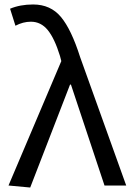

<svg xmlns="http://www.w3.org/2000/svg" viewBox="-20 -829 592 858"><path d="M115 9 18 0 254 -556 248 -579Q224 -657 193.5 -694.5Q163 -732 118 -732Q83 -732 49 -714L25 -790Q70 -809 128 -809Q206 -809 252.5 -753Q299 -697 338 -574L544 0H447L297 -451H293Z"/></svg>

Font: Noto Sans SC
Style: Regular
Weight: 400
Designer: Ryoko NISHIZUKA  (kana, bopomofo & ideographs); Paul D. Hunt (Latin, Greek & Cyrillic); Sandoll Communications , Soo-you
Foundry: Adobe
Version: Version 2.002;hotconv 1.0.116;makeotfexe 2.5.65601